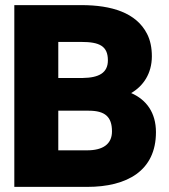

<svg xmlns="http://www.w3.org/2000/svg" viewBox="-20 -731 661 751"><path d="M36 0H321C477 0 590 -63 590 -214C590 -290 553 -341 493 -367C540 -394 574 -443 574 -511C574 -544 568 -574 555 -599C513 -681 417 -711 298 -711H36ZM208 -143V-298H327C391 -298 418 -274 418 -217C418 -167 382 -143 321 -143ZM208 -426V-567H298C369 -567 402 -551 402 -495C402 -446 367 -427 304 -426Z"/></svg>

Font: Asimov Pro
Style: Ult
Weight: 900
Designer: Google
Version: Version 2.000980; 2014